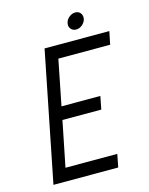

<svg xmlns="http://www.w3.org/2000/svg" viewBox="-114 -822 695 895"><g transform="rotate(-15 234.0 -375.0)"><path d="M468.3 -625 455.6 -562.5H205.6L162.1 -343.8H349.6L337.4 -281.2H149.9L106 -62.5H356L343.8 0H31.2L155.8 -625ZM321.3 -671.9Q305.2 -671.9 295.9 -683.6Q289.1 -691.9 289.1 -702.6Q289.1 -706.5 290 -710.9Q293 -727.1 306.9 -738.5Q320.8 -750 336.9 -750Q353 -750 361.8 -738.8Q368.7 -730 368.7 -718.3Q368.7 -714.8 368.2 -710.9Q364.7 -694.8 351.1 -683.3Q337.4 -671.9 321.3 -671.9Z"/></g></svg>

Font: Juliett
Style: Italic
Weight: 400
Italic angle: -11.25°
Designer: GGBotNet
Foundry: GGBotNet
Version: 0.60